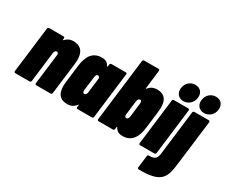

<svg xmlns="http://www.w3.org/2000/svg" viewBox="-141 -1163 2105 1783"><g transform="rotate(30 911.0 -271.0)"><path d="M336 -528C317 -528 285 -524 256 -494C250 -487 244 -485 244 -489L246 -505C247 -514 242 -520 234 -520H80C72 -520 65 -514 64 -505L4 -15C3 -6 8 0 16 0H170C178 0 185 -6 186 -15L225 -335C228 -356 237 -367 252 -367C265 -367 271 -356 268 -335L229 -15C228 -6 233 0 242 0H395C404 0 410 -6 411 -15L452 -348C466 -459 434 -528 336 -528Z M732 -505 729 -483C729 -478 726 -477 723 -481C703 -524 665 -528 643 -528C550 -528 502 -466 488 -350L466 -170C452 -60 480 8 577 8C600 8 638 4 669 -38C672 -42 675 -42 675 -37L672 -15C671 -6 676 0 685 0H838C847 0 853 -6 854 -15L914 -505C916 -514 911 -520 902 -520H749C740 -520 733 -514 732 -505ZM667 -153C654 -153 648 -166 650 -185L669 -335C671 -354 680 -367 693 -367C706 -367 714 -354 711 -335L693 -185C691 -166 680 -153 667 -153Z M1234 -528C1213 -528 1178 -524 1149 -490C1142 -482 1136 -478 1137 -483L1161 -685C1163 -694 1157 -700 1149 -700H995C987 -700 980 -694 979 -685L897 -15C896 -6 901 0 909 0H1063C1071 0 1078 -6 1079 -15L1082 -37C1082 -42 1085 -42 1088 -38C1109 4 1146 8 1168 8C1265 8 1310 -60 1323 -170L1345 -350C1360 -466 1327 -528 1234 -528ZM1161 -335 1143 -185C1140 -166 1131 -153 1118 -153C1105 -153 1098 -166 1100 -185L1118 -335C1121 -354 1131 -367 1145 -367C1157 -367 1163 -354 1161 -335Z M1497 -555C1550 -555 1593 -595 1600 -649C1607 -705 1574 -743 1520 -743C1467 -743 1425 -705 1418 -649C1411 -595 1444 -555 1497 -555ZM1718 -555C1771 -555 1815 -595 1821 -649C1828 -705 1795 -743 1742 -743C1688 -743 1646 -705 1639 -649C1632 -595 1665 -555 1718 -555ZM1354 0H1508C1516 0 1523 -6 1524 -15L1584 -505C1585 -514 1580 -520 1572 -520H1418C1410 -520 1403 -514 1402 -505L1342 -15C1341 -6 1346 0 1354 0ZM1457 201C1711 207 1727 117 1745 -29L1804 -505C1805 -514 1800 -520 1791 -520H1638C1629 -520 1622 -514 1621 -505L1563 -29C1557 16 1541 45 1477 42C1467 42 1460 47 1459 57L1443 186C1442 195 1446 201 1457 201Z"/></g></svg>

Font: Barlow Condensed Black
Style: Italic
Weight: 900
Width: 3
Italic angle: -7°
Designer: Jeremy Tribby
Foundry: Tribby Type
Version: Version 1.422;hotconv 1.0.109;makeotfexe 2.5.65596